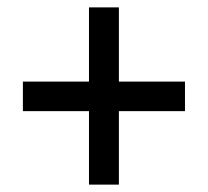

<svg xmlns="http://www.w3.org/2000/svg" viewBox="-20 -680 564 520"><path d="M221 -379H42V-459H221V-660H302V-459H481V-379H302V-180H221Z"/></svg>

Font: Noto Sans Telugu UI SemiCondensed Medium
Style: Regular
Weight: 500
Width: 4
Designer: Jelle Bosma - Monotype Design Team
Foundry: Monotype Imaging Inc.
Version: Version 2.005; ttfautohint (v1.8.4.7-5d5b)